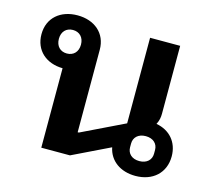

<svg xmlns="http://www.w3.org/2000/svg" viewBox="-87 -670 883 789"><g transform="rotate(15 354.5 -276.0)"><path d="M550 12C623 12 674 -33 674 -104C674 -165 636 -207 579 -217C588 -234 590 -249 590 -263V-552H462V-188L280 -100H275V-451C275 -521 223 -564 151 -564C79 -564 27 -521 27 -451C27 -382 77 -339 147 -338V0H269L428 -77C439 -22 486 12 550 12ZM550 -51C518 -51 499 -70 499 -96V-112C499 -138 518 -157 550 -157C582 -157 601 -138 601 -112V-96C601 -70 582 -51 550 -51ZM148 -401C120 -401 101 -420 101 -451C101 -482 120 -501 148 -501C176 -501 195 -482 195 -451C195 -420 176 -401 148 -401Z"/></g></svg>

Font: IBM Plex Thai Looped SemiBold
Style: Regular
Weight: 600
Designer: Mike Abbink, Paul van der Laan, Pieter van Rosmalen, Ben Mitchell, Mark Frömberg
Foundry: Bold Monday
Version: Version 1.0